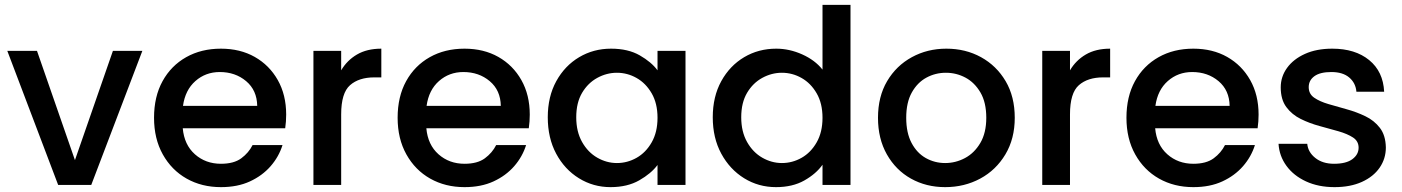

<svg xmlns="http://www.w3.org/2000/svg" viewBox="-20 -760 5763 789"><path d="M132 -551 288 -102 444 -551H565L355 0H219L10 -551Z M1141 -164Q1126 -116 1092 -77Q1058 -38 1007 -14.5Q956 9 888 9Q809 9 747 -26Q685 -61 649 -125.5Q613 -190 613 -276Q613 -363 648 -426.5Q683 -490 745 -525Q807 -560 888 -560Q967 -560 1027 -526Q1087 -492 1121.5 -431Q1156 -370 1156 -289Q1156 -275 1155 -261Q1154 -247 1152 -233H731Q737 -165 781 -126Q825 -87 888 -87Q941 -87 971.5 -109.5Q1002 -132 1018 -164ZM883 -464Q825 -464 783 -427Q741 -390 732 -325H1037Q1036 -389 991.5 -426.5Q947 -464 883 -464Z M1268 -551H1382V-471Q1406 -512 1447 -536Q1488 -560 1547 -560V-442H1518Q1455 -442 1418.5 -410Q1382 -378 1382 -290V0H1268Z M2142 -164Q2127 -116 2093 -77Q2059 -38 2008 -14.5Q1957 9 1889 9Q1810 9 1748 -26Q1686 -61 1650 -125.5Q1614 -190 1614 -276Q1614 -363 1649 -426.5Q1684 -490 1746 -525Q1808 -560 1889 -560Q1968 -560 2028 -526Q2088 -492 2122.5 -431Q2157 -370 2157 -289Q2157 -275 2156 -261Q2155 -247 2153 -233H1732Q1738 -165 1782 -126Q1826 -87 1889 -87Q1942 -87 1972.5 -109.5Q2003 -132 2019 -164ZM1884 -464Q1826 -464 1784 -427Q1742 -390 1733 -325H2038Q2037 -389 1992.5 -426.5Q1948 -464 1884 -464Z M2231 -278Q2231 -363 2266 -426.5Q2301 -490 2360 -525Q2419 -560 2491 -560Q2561 -560 2609 -532.5Q2657 -505 2682 -471V-551H2797V0H2682V-82Q2656 -47 2607 -19Q2558 9 2489 9Q2418 9 2359 -27.5Q2300 -64 2265.5 -128.5Q2231 -193 2231 -278ZM2682 -276Q2682 -335 2658 -376.5Q2634 -418 2596 -439.5Q2558 -461 2515 -461Q2473 -461 2434.5 -440Q2396 -419 2372 -378.5Q2348 -338 2348 -278Q2348 -219 2372 -176.5Q2396 -134 2434.5 -112Q2473 -90 2515 -90Q2558 -90 2596 -111.5Q2634 -133 2658 -175Q2682 -217 2682 -276Z M2909 -278Q2909 -363 2944 -426.5Q2979 -490 3038 -525Q3097 -560 3170 -560Q3224 -560 3276.5 -536.5Q3329 -513 3360 -474V-740H3475V0H3360V-83Q3334 -46 3285.5 -18.5Q3237 9 3169 9Q3097 9 3038 -27.5Q2979 -64 2944 -128.5Q2909 -193 2909 -278ZM3360 -276Q3360 -335 3336 -376.5Q3312 -418 3274 -439.5Q3236 -461 3193 -461Q3151 -461 3112.5 -440Q3074 -419 3050 -378.5Q3026 -338 3026 -278Q3026 -219 3050 -176.5Q3074 -134 3112.5 -112Q3151 -90 3193 -90Q3236 -90 3274 -111.5Q3312 -133 3336 -175Q3360 -217 3360 -276Z M3864 9Q3786 9 3723.5 -26Q3661 -61 3624.5 -125.5Q3588 -190 3588 -276Q3588 -363 3625.5 -426.5Q3663 -490 3727 -525Q3791 -560 3869 -560Q3948 -560 4011.5 -525Q4075 -490 4112.5 -426.5Q4150 -363 4150 -276Q4150 -190 4111.5 -125.5Q4073 -61 4008 -26Q3943 9 3864 9ZM3864 -90Q3907 -90 3945.5 -110.5Q3984 -131 4008.5 -172.5Q4033 -214 4033 -276Q4033 -339 4009 -380Q3985 -421 3947.5 -441Q3910 -461 3867 -461Q3824 -461 3787 -441Q3750 -421 3727 -380Q3704 -339 3704 -276Q3704 -214 3726 -172.5Q3748 -131 3784.5 -110.5Q3821 -90 3864 -90Z M4263 -551H4377V-471Q4401 -512 4442 -536Q4483 -560 4542 -560V-442H4513Q4450 -442 4413.5 -410Q4377 -378 4377 -290V0H4263Z M5137 -164Q5122 -116 5088 -77Q5054 -38 5003 -14.5Q4952 9 4884 9Q4805 9 4743 -26Q4681 -61 4645 -125.5Q4609 -190 4609 -276Q4609 -363 4644 -426.5Q4679 -490 4741 -525Q4803 -560 4884 -560Q4963 -560 5023 -526Q5083 -492 5117.5 -431Q5152 -370 5152 -289Q5152 -275 5151 -261Q5150 -247 5148 -233H4727Q4733 -165 4777 -126Q4821 -87 4884 -87Q4937 -87 4967.5 -109.5Q4998 -132 5014 -164ZM4879 -464Q4821 -464 4779 -427Q4737 -390 4728 -325H5033Q5032 -389 4987.5 -426.5Q4943 -464 4879 -464Z M5464 9Q5398 9 5347 -14.5Q5296 -38 5266.5 -78.5Q5237 -119 5234 -169H5352Q5355 -135 5385 -111Q5415 -87 5462 -87Q5512 -87 5537.5 -106Q5563 -125 5563 -153Q5563 -180 5540 -195Q5517 -210 5480.5 -220.5Q5444 -231 5403 -242Q5362 -253 5325.5 -271Q5289 -289 5266 -320Q5243 -351 5243 -401Q5243 -445 5269 -481Q5295 -517 5342.5 -538.5Q5390 -560 5455 -560Q5549 -560 5606.5 -513Q5664 -466 5668 -383H5554Q5551 -419 5524.5 -441.5Q5498 -464 5451 -464Q5405 -464 5381.5 -447Q5358 -430 5358 -402Q5358 -374 5380.5 -358.5Q5403 -343 5438.5 -332.5Q5474 -322 5514 -311Q5554 -300 5590.5 -282.5Q5627 -265 5650.5 -234.5Q5674 -204 5675 -154Q5675 -108 5649.5 -71Q5624 -34 5576.5 -12.5Q5529 9 5464 9Z"/></svg>

Font: Poppins Medium
Style: Regular
Weight: 500
Designer: Ninad Kale (Devanagari), Jonny Pinhorn (Latin)
Version: Version 5.002